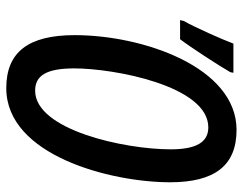

<svg xmlns="http://www.w3.org/2000/svg" viewBox="-101 -663 774 612"><g transform="rotate(90 286.0 -357.0)"><path d="M261 10C476 10 561 -324 561 -512C561 -654 508 -724 394 -724C194 -724 92 -426 92 -208C92 -59 147 10 261 10ZM44 -544H105C131 -578 190 -669 210 -704L212 -714H119C106 -679 67 -591 47 -556ZM269 -82C222 -82 198 -116 198 -207C198 -332 253 -634 386 -634C433 -634 456 -596 456 -514C456 -366 394 -82 269 -82Z"/></g></svg>

Font: Noto Sans UI Condensed Medium
Style: Italic
Weight: 500
Width: 3
Italic angle: -12°
Designer: Monotype Design Team
Foundry: Monotype Imaging Inc.
Version: Version 1.901